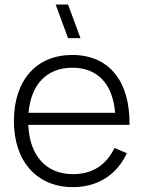

<svg xmlns="http://www.w3.org/2000/svg" viewBox="-20 -792 619 828"><path d="M273.5 -627.5H327L273.5 -772.5H220ZM294.5 -41C180 -41 107.5 -119.5 102 -253.5H538.5C541 -442.5 450 -555 291.5 -555C137 -555 40 -446 40 -270C40 -95 140 15 294.5 15C400.5 15 483 -37 527 -131L474 -154C439 -83 382 -41 294.5 -41ZM103 -305.5C113.5 -428 182 -500 291.5 -500C400.5 -500 466 -431 476.5 -305.5Z"/></svg>

Font: Vela Sans Light
Style: Regular
Weight: 300
Designer: Principal design: Mikhail Sharanda - project Manrope.
Design modification: Ravid Balaliev
Foundry: Mikhail Sharanda
Version: Version 1.001